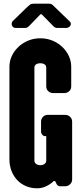

<svg xmlns="http://www.w3.org/2000/svg" viewBox="-20 -1007 446 1038"><path d="M370 -36Q370 -22 359 -11Q348 0 332 0H306Q292 0 286 -12L278 -28H270Q257 -14 232.5 -1.5Q208 11 181 11Q148 11 120 -1Q92 -13 72.5 -34Q53 -55 42 -83.5Q31 -112 31 -145V-646Q31 -676 43.5 -703.5Q56 -731 79 -753Q102 -775 132.5 -787.5Q163 -800 198 -800Q233 -800 263.5 -787.5Q294 -775 317 -753Q340 -731 352.5 -703.5Q365 -676 365 -646V-540Q365 -524 354 -514Q343 -504 329 -504H266Q252 -504 241 -514Q230 -524 230 -540V-641Q230 -653 221 -659Q212 -665 198 -665Q184 -665 175 -659Q166 -653 166 -641V-138Q166 -128 175 -121Q184 -114 198 -114Q212 -114 221 -121Q230 -128 230 -138V-271H224Q215 -271 208.5 -278.5Q202 -286 202 -294V-349Q202 -365 212.5 -375.5Q223 -386 238 -386H332Q348 -386 359 -375.5Q370 -365 370 -349ZM127 -969Q135 -976 142 -981.5Q149 -987 160 -987H246Q255 -987 261.5 -982.5Q268 -978 276 -969L358 -890Q363 -886 363 -878Q363 -869 355.5 -862.5Q348 -856 340 -856H288Q279 -856 270 -864L205 -930H199L135 -864Q126 -856 117 -856H65Q55 -856 49 -862.5Q43 -869 43 -879Q43 -881 44 -883.5Q45 -886 46 -890Z"/></svg>

Font: H.H. Samuel
Style: Regular
Weight: 900
Width: 1
Designer: deFharo
Foundry: deFharo
Version: Version 1.009